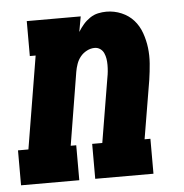

<svg xmlns="http://www.w3.org/2000/svg" viewBox="-55 -581 599 624"><g transform="rotate(-5 244.5 -269.0)"><path d="M-11 0V-114H23L73 -416H54V-530H230L221 -480Q229 -493 238.5 -504Q248 -515 260.5 -523.5Q273 -532 287 -535Q301 -538 314 -538Q340 -538 363.5 -528Q387 -518 403 -500Q419 -482 427.5 -458Q436 -434 439 -409Q442 -384 440 -358Q438 -332 434 -305L402 -114H421V0H231V-114H264L299 -324Q301 -334 302 -344.5Q303 -355 303 -365.5Q303 -376 301.5 -385.5Q300 -395 296 -404Q292 -413 284 -418.5Q276 -424 266 -424Q253 -424 240.5 -417.5Q228 -411 219.5 -400.5Q211 -390 206.5 -377Q202 -364 200 -352L161 -114H179V0Z"/></g></svg>

Font: Iosevka Slab Heavy Oblique
Style: Regular
Weight: 900
Italic angle: -9°
Monospace: yes
Designer: Belleve Invis
Foundry: Belleve Invis
Version: Version 11.1.1; ttfautohint (v1.8.3)